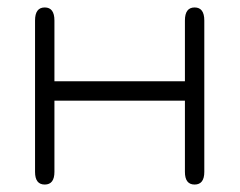

<svg xmlns="http://www.w3.org/2000/svg" viewBox="-20 -488 643 515"><path d="M126 -218V-27Q126 7 100 7Q74 7 74 -27V-433Q74 -468 100 -468Q126 -468 126 -433V-270H476V-433Q476 -468 502 -468Q528 -468 528 -433V-27Q528 7 502 7Q476 7 476 -27V-218Z"/></svg>

Font: Jura
Style: Regular
Weight: 400
Designer: Daniel Johnson, Alexei Vanyashin
Foundry: Daniel Johnson
Version: Version 5.103